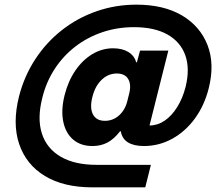

<svg xmlns="http://www.w3.org/2000/svg" viewBox="-20 -705 940 825"><path d="M376.7 100Q253.3 100 172.9 51.2Q92.5 2.5 62.5 -85.8Q32.5 -174.2 61.7 -290.8Q84.2 -378.3 131.7 -450.8Q179.2 -523.3 246.3 -575.8Q313.3 -628.3 395 -656.7Q476.7 -685 565.8 -685Q683.3 -685 761.7 -638.8Q840 -592.5 871.7 -511.2Q903.3 -430 876.7 -325Q858.3 -251.7 817.1 -195.4Q775.8 -139.2 719.2 -108.3Q662.5 -77.5 598.3 -77.5Q555 -77.5 529.6 -93.3Q504.2 -109.2 499.2 -140.8H495.8Q470 -107.5 441.7 -92.5Q413.3 -77.5 377.5 -77.5Q326.7 -77.5 294.2 -105.4Q261.7 -133.3 251.7 -182.9Q241.7 -232.5 257.5 -295.8Q272.5 -355.8 303.3 -401.2Q334.2 -446.7 376.2 -472.1Q418.3 -497.5 465.8 -497.5Q505 -497.5 531.2 -481.7Q557.5 -465.8 565 -437.5H568.3L581.7 -487.5H703.3L622.5 -165.8Q656.7 -165.8 687.1 -186.2Q717.5 -206.7 741.2 -244.6Q765 -282.5 777.5 -331.7Q796.7 -410 776.2 -467.5Q755.8 -525 699.6 -556.7Q643.3 -588.3 555.8 -588.3Q484.2 -588.3 420 -566.7Q355.8 -545 303.8 -505Q251.7 -465 215 -408.8Q178.3 -352.5 161.7 -284.2Q139.2 -195.8 160 -131.2Q180.8 -66.7 240.8 -31.7Q300.8 3.3 395 3.3H628.3L604.2 100ZM430.8 -185.8Q465.8 -185.8 492.1 -209.6Q518.3 -233.3 527.5 -272.5L535 -302.5Q545 -341.7 530.8 -365.4Q516.7 -389.2 481.7 -389.2Q445 -389.2 416.7 -362.1Q388.3 -335 376.7 -287.5Q365 -240.8 379.6 -213.3Q394.2 -185.8 430.8 -185.8Z"/></svg>

Font: Funnel Sans
Style: Bold Italic
Weight: 700
Italic angle: -14.036°
Designer: NORD ID, Kristian Moeller
Foundry: Dicotype
Version: Version 1.000